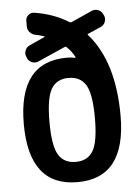

<svg xmlns="http://www.w3.org/2000/svg" viewBox="-53 -779 606 830"><g transform="rotate(-5 250.0 -364.0)"><path d="M325.2 -402.8Q301.8 -442.4 250 -442.4Q198.2 -442.4 174.8 -402.8Q151.4 -363.3 151.4 -260.3Q151.4 -157.2 174.8 -117.7Q198.2 -78.1 250 -78.1Q301.8 -78.1 325.2 -117.7Q348.6 -157.2 348.6 -260.3Q348.6 -363.3 325.2 -402.8ZM250 -530.3Q269.5 -530.3 286.1 -526.4Q288.1 -526.4 288.1 -527.3V-529.3Q276.4 -553.7 252.9 -576.2Q250 -579.1 245.1 -577.1L126 -524.4Q113.3 -518.6 99.1 -523.9Q85 -529.3 79.1 -542L76.2 -549.8Q70.3 -562.5 75.7 -576.7Q81.1 -590.8 93.8 -596.7L162.1 -627.9Q164.1 -628.9 161.1 -630.9Q136.7 -638.7 124 -640.6Q109.4 -643.6 99.6 -654.3Q89.8 -665 89.8 -679.7V-705.1Q89.8 -718.8 101.1 -728.5Q112.3 -738.3 126 -736.3Q209 -723.6 275.4 -682.6Q279.3 -679.7 284.2 -681.6L376 -722.7Q388.7 -728.5 402.8 -723.1Q417 -717.8 422.9 -705.1L426.8 -697.3Q432.6 -684.6 427.2 -670.4Q421.9 -656.2 409.2 -650.4L351.6 -625Q346.7 -623 350.6 -619.1Q460 -495.1 460 -259.8Q460 9.8 250 9.8Q40 9.8 40 -260.3Q40 -530.3 250 -530.3Z"/></g></svg>

Font: Rounded-L Mgen+ 1m medium
Style: Regular
Weight: 500
Designer: [Source Han Sans]
Ryoko NISHIZUKA  (kana & ideographs); Paul D. Hunt (Latin, Greek & Cyrillic); Wenlong ZHANG  (bopomofo
Version: Version 1.059.20150602